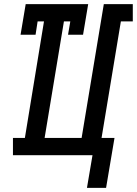

<svg xmlns="http://www.w3.org/2000/svg" viewBox="-20 -755 666 934"><path d="M496 159H403L430 0H43V-84H101L194 -651H163L153 -586H80L105 -735H409L384 -586H311L322 -651H291L197 -84H377L485 -735H626V-651H568L474 -84H537Z"/></svg>

Font: Iosevka Slab Medium Extended
Style: Italic
Weight: 500
Width: 7
Italic angle: -9°
Monospace: yes
Designer: Belleve Invis
Foundry: Belleve Invis
Version: Version 11.1.0; ttfautohint (v1.8.3)